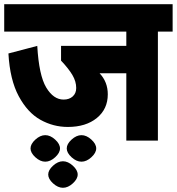

<svg xmlns="http://www.w3.org/2000/svg" viewBox="-30 -668 840 912"><path d="M10 -414 147 -450Q155 -310 189.5 -252.5Q224 -195 272 -195Q299 -195 315.5 -210Q332 -225 332 -250Q332 -281 314 -311.5Q296 -342 260 -380V-450H570V-518H-10V-648H790V-518H720V0H570V-320H443Q482 -279 482 -220Q482 -150 430 -107.5Q378 -65 292 -65Q223 -65 162 -99Q101 -133 59 -211Q17 -289 10 -414ZM287 37Q287 16 310 -5Q333 -26 357 -26Q381 -26 404 -5Q427 16 427 37Q427 58 404 79Q381 100 357 100Q333 100 310 79Q287 58 287 37ZM115 37Q115 16 138 -5Q161 -26 185 -26Q209 -26 232 -5Q255 16 255 37Q255 58 232 79Q209 100 185 100Q161 100 138 79Q115 58 115 37ZM199 161Q199 140 222 119Q245 98 269 98Q293 98 316 119Q339 140 339 161Q339 182 316 203Q293 224 269 224Q245 224 222 203Q199 182 199 161Z"/></svg>

Font: Madhuban Bold
Style: Regular
Weight: 700
Designer: jaikishan Patel
Foundry: MagicType
Version: Version 1.000